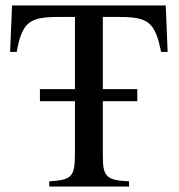

<svg xmlns="http://www.w3.org/2000/svg" viewBox="-20 -682 653 702"><path d="M593 -492 586 -662H24L17 -492H41C61 -602 88 -620 194 -620H254V-356H126V-312H254V-123C254 -35 243 -24 160 -19V0H452V-19C370 -23 356 -35 356 -111V-312H482V-356H356V-620H415C521 -620 547 -602 569 -492Z"/></svg>

Font: XITS
Style: Regular
Weight: 400
Designer: MicroPress Inc., with final additions and corrections provided by Coen Hoffman, Elsevier (retired)
Version: Version 1.302